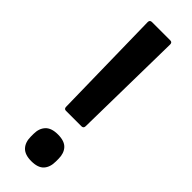

<svg xmlns="http://www.w3.org/2000/svg" viewBox="-229 -670 696 696"><g transform="rotate(45 119.0 -322.0)"><path d="M80 -207Q70 -207 70 -218L62 -644Q62 -655 73 -655H167Q177 -655 177 -644L170 -218Q170 -207 159 -207ZM120 11Q87 11 71.5 -5.5Q56 -22 56 -51V-65Q56 -93 71.5 -109.5Q87 -126 120 -126Q154 -126 169 -109.5Q184 -93 184 -65V-51Q184 -22 169 -5.5Q154 11 120 11Z"/></g></svg>

Font: Sofia Sans Extra Cond
Style: Bold
Weight: 700
Width: 1
Designer: Botio Nikoltchev, Ani Petrova
Foundry: lettersoup
Version: Version 4.100; ttfautohint (v1.8.3)